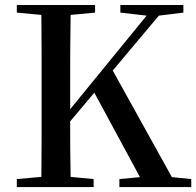

<svg xmlns="http://www.w3.org/2000/svg" viewBox="-20 -755 792 775"><path d="M566.9 0H461.9V-32.2L544.9 -40L360.8 -380.9L263.2 -265.1Q263.2 -216.3 263.4 -159.4Q263.7 -102.5 265.1 -41L357.9 -32.2V0H47.9V-32.2L147 -41Q147.9 -115.2 147.9 -190.7Q147.9 -266.1 147.9 -341.8V-393.1Q147.9 -469.7 147.9 -544.9Q147.9 -620.1 147 -694.8L47.9 -704.1V-734.9H363.8V-704.1L265.1 -694.8Q263.7 -620.6 263.4 -544.7Q263.2 -468.8 263.2 -393.1V-314L571.8 -691.9L465.8 -704.1V-734.9H720.2V-704.1L621.1 -691.9L435.1 -470.2L673.8 -40L752 -32.2V0Z"/></svg>

Font: Source Han Serif TW SemiBold
Style: Regular
Weight: 600
Designer: Ryoko NISHIZUKA Ë•øÂ°öÊ∂ºÂ≠ê (kana & ideographs); Frank Grie√ühammer (Latin, Greek & Cyrillic); Wenlong ZHANG Âº†ÊñáÈæô 
Foundry: Adobe
Version: Version 2.003;hotconv 1.1.1;makeotfexe 2.6.0